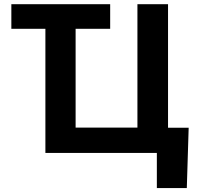

<svg xmlns="http://www.w3.org/2000/svg" viewBox="-20 -748 971 939"><path d="M518.8 -727.5V-607.2H35.5V-727.5ZM902.7 -123.2 893.6 171.9H747.1V0H695.9V-123.2ZM202 0V-727.5H349.8V-123.8H652.1V-727.5H801.8V0Z"/></svg>

Font: Inter
Style: Regular
Weight: 400
Designer: Rasmus Andersson
Foundry: rsms
Version: Version 4.000;git-8c9346024